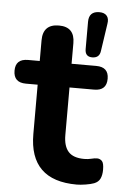

<svg xmlns="http://www.w3.org/2000/svg" viewBox="-59 -751 508 799"><g transform="rotate(5 194.5 -351.5)"><path d="M292 10Q94 10 94 -184V-390H45Q-7 -390 -7 -440Q-7 -489 45 -489H94V-575Q94 -643 161 -643Q227 -643 227 -575V-489H330Q382 -489 382 -440Q382 -390 330 -390H227V-191Q227 -145 247.5 -122Q268 -99 314 -99Q330 -99 343.5 -102.5Q357 -106 367 -106Q379 -106 387.5 -97.5Q396 -89 396 -61Q396 -39 389 -24Q382 -9 364 -2Q351 3 329 6.5Q307 10 292 10ZM310 -523Q280 -523 280 -555V-669Q280 -713 324 -713Q345 -713 355 -701Q365 -689 361 -667L344 -552Q340 -523 310 -523Z"/></g></svg>

Font: Chiron GoRound TC SB
Style: Regular
Weight: 500
Designer: Ryoko NISHIZUKA 西塚涼子 (kana, bopomofo & ideographs); Paul D. Hunt (Latin, Greek & Cyrillic); Sandoll Communications 산돌커뮤니
Foundry: Adobe
Version: Version 1.000;hotconv 1.1.1;makeotfexe 2.6.0